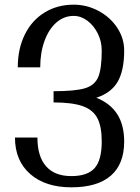

<svg xmlns="http://www.w3.org/2000/svg" viewBox="-20 -783 597 821"><path d="M511 -178Q511 -248 481.5 -294.5Q452 -341 392 -365Q456 -386 483.5 -434Q511 -482 511 -567Q511 -619 481.5 -664Q452 -709 402 -736Q352 -763 295 -763Q225 -763 170.5 -729.5Q116 -696 86 -635Q56 -574 56 -495H152Q152 -558 170.5 -608.5Q189 -659 221.5 -687Q254 -715 295 -715Q326 -715 353.5 -694.5Q381 -674 398 -640Q415 -606 415 -567Q415 -489 400 -453.5Q385 -418 343 -405.5Q301 -393 209 -393V-345Q288 -345 332.5 -329.5Q377 -314 396 -278.5Q415 -243 415 -178Q415 -98 384.5 -64Q354 -30 285 -30Q214 -30 177 -72Q140 -114 140 -195H44Q44 -96 109 -39Q174 18 285 18Q396 18 453.5 -31.5Q511 -81 511 -178Z"/></svg>

Font: LXGW Marker Gothic
Style: Regular
Weight: 400
Version: Version 1.001